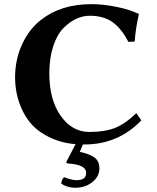

<svg xmlns="http://www.w3.org/2000/svg" viewBox="-20 -678 746 914"><path d="M300.8 100.1 294.9 94.2 339.8 8.3Q248.5 1.5 174.8 -47.9Q116.7 -86.9 84.2 -158Q51.8 -229 51.8 -310.1Q51.8 -393.1 84.5 -465.6Q117.2 -538.1 175.8 -584Q271 -658.2 414.1 -658.2Q468.3 -658.2 524.7 -647.2Q581.1 -636.2 609.9 -624.5L639.2 -612.8L641.1 -609.9Q626 -545.9 621.1 -480L590.8 -479Q558.6 -542 515.9 -572.5Q473.1 -603 407.2 -603Q374 -603 342 -588.1Q310.1 -573.2 280.5 -542.7Q251 -512.2 232.9 -456.5Q214.8 -400.9 214.8 -329.1Q214.8 -203.1 269 -126.5Q323.2 -49.8 405.8 -49.8Q477.5 -49.8 525.9 -68.4Q574.2 -86.9 628.9 -139.2L652.8 -105Q542 10.3 379.9 9.8H374.5L359.9 44.9Q402.8 53.7 428 70.6Q453.1 87.4 453.1 124Q453.1 162.1 419.4 189Q385.7 215.8 337.4 215.8Q301.8 215.8 272 196.8Q272 177.7 285.2 165.5Q322.8 179.7 343.3 179.7Q366.7 179.7 378.4 171.6Q390.1 163.6 390.1 144Q389.6 105 300.8 100.1Z"/></svg>

Font: Linux Biolinum
Style: Bold
Weight: 700
Designer: Philipp H. Poll
Foundry: Philipp H. Poll
Version: Version 1.3.2 ; ttfautohint (v0.9)